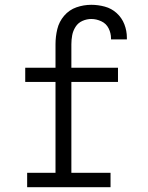

<svg xmlns="http://www.w3.org/2000/svg" viewBox="-20 -779 616 799"><path d="M93 0H440V-60H277V-438H471V-497H277V-595Q277 -614 280.5 -632.5Q284 -651 294.5 -667.5Q305 -684 323 -692Q341 -700 360 -700Q381 -700 401.5 -690.5Q422 -681 432 -661Q442 -641 442 -619Q442 -617 442 -615H508Q508 -618 508 -622Q508 -651 497.5 -678Q487 -705 465.5 -724.5Q444 -744 416 -751.5Q388 -759 360 -759Q328 -759 298 -748.5Q268 -738 247 -713.5Q226 -689 218.5 -658Q211 -627 211 -595V-497H85V-438H211V-60H93Z"/></svg>

Font: Iosevka Sparkle Light
Style: Regular
Weight: 300
Designer: Belleve Invis
Foundry: Belleve Invis
Version: Version 4.5.0; ttfautohint (v1.8.3)